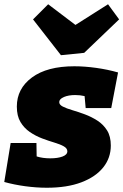

<svg xmlns="http://www.w3.org/2000/svg" viewBox="-29 -866 579 901"><path d="M191 15Q142 15 90 8Q38 1 -9 -12L21 -195H142L143 -132Q171 -123 207 -123Q242 -123 264.5 -131.5Q287 -140 287 -156Q287 -170 270 -179.5Q253 -189 226 -197Q199 -205 168.5 -216.5Q138 -228 111 -246.5Q84 -265 67 -293.5Q50 -322 50 -366Q50 -450 121 -502.5Q192 -555 320 -555Q368 -555 422 -547.5Q476 -540 525 -526L493 -359H373L368 -415Q347 -420 324 -420Q293 -420 271.5 -411Q250 -402 249 -388Q248 -375 265.5 -366Q283 -357 310.5 -349Q338 -341 369 -329.5Q400 -318 428 -300Q456 -282 473.5 -254Q491 -226 491 -183Q491 -125 455.5 -80.5Q420 -36 353 -10.5Q286 15 191 15ZM478 -846 530 -775 366 -618 257 -607 126 -775 197 -846 325 -749Z"/></svg>

Font: Bitter Black
Style: Italic
Weight: 900
Italic angle: -9°
Designer: Sol Matas, and Bitter project Authors
Foundry: Sol Matas
Version: Version 2.001